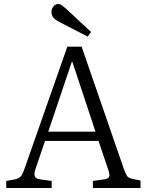

<svg xmlns="http://www.w3.org/2000/svg" viewBox="-20 -935 730 955"><path d="M11 0V-35L55 -43Q73 -47 82 -56Q91 -65 102 -96L315 -703H386L596 -95Q605 -70 612 -59.5Q619 -49 640 -45L679 -37V0H442V-35L499 -43Q519 -46 523 -56.5Q527 -67 518 -92L470 -234H204L157 -96Q149 -74 152.5 -60Q156 -46 179 -43L237 -35V0ZM220 -280H455L340 -627H337ZM416 -753 273 -827Q255 -836 245.5 -847.5Q236 -859 236 -876Q236 -890 245.5 -902.5Q255 -915 270 -915Q279 -915 286.5 -909.5Q294 -904 307 -893L433 -776Z"/></svg>

Font: Literata 18pt Light
Style: Regular
Weight: 300
Designer: Latin by Veronika Burian and Jose Scaglione. Greek by Irene Vlachou. Cyrillic by Vera Evstafieva.
Foundry: TypeTogether
Version: Version 3.103;gftools[0.9.29]